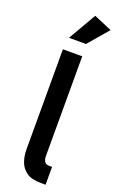

<svg xmlns="http://www.w3.org/2000/svg" viewBox="-185 -1024 660 1074"><g transform="rotate(20 145.0 -486.5)"><path d="M76 -143V-740H191V-143Q191 -128 198.5 -114.5Q206 -101 228 -101H244V5H216Q159 5 129 -17Q99 -39 87.5 -73Q76 -107 76 -143ZM187 -812H86L182 -978L290 -932Z"/></g></svg>

Font: Inria Sans
Style: Bold
Weight: 700
Designer: Black Foundry Team
Foundry: Black Foundry
Version: Version 1.2; ttfautohint (v1.8.3)